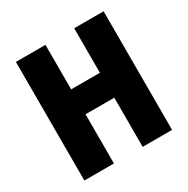

<svg xmlns="http://www.w3.org/2000/svg" viewBox="-162 -857 980 1001"><g transform="rotate(-30 328.0 -357.0)"><path d="M592 0H415V-296H242V0H64V-714H242V-446H415V-714H592Z"/></g></svg>

Font: Noto Sans Myanmar UI Condensed Black
Style: Regular
Weight: 900
Width: 3
Designer: Monotype Design Team
Foundry: Monotype Imaging Inc.
Version: Version 2.103; ttfautohint (v1.8.4.7-5d5b)